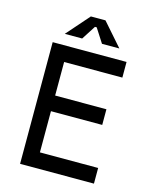

<svg xmlns="http://www.w3.org/2000/svg" viewBox="-130 -980 860 1067"><g transform="rotate(15 300.0 -446.5)"><path d="M515 -700V-610H180V-417H475V-327H180V-90H515V0H90V-700ZM143 -762 258 -893H342L457 -762H357L305 -843H295L243 -762Z"/></g></svg>

Font: Fliege Mono Thin
Style: Regular
Weight: 100
Version: Version 0.020;Glyphs 3.3 (3306)